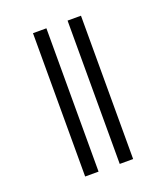

<svg xmlns="http://www.w3.org/2000/svg" viewBox="-128 -742 745 861"><g transform="rotate(-20 244.5 -311.0)"><path d="M194 -653V31H130V-653ZM359 -653V31H295V-653Z"/></g></svg>

Font: Teko Light Light
Style: Regular
Weight: 300
Version: Version 2.000;gftools[0.9.28.dev9+g7d2139d.d20230707]